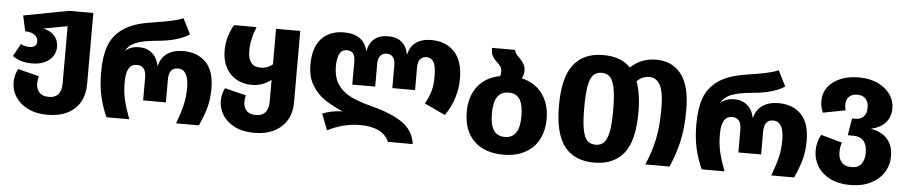

<svg xmlns="http://www.w3.org/2000/svg" viewBox="-42 -994 6109 1295"><g transform="rotate(5 3012.5 -346.5)"><path d="M548 -693V-213Q548 -104 482 -43Q416 18 298 18Q221 18 165.5 -10Q110 -38 81.5 -83Q53 -128 53 -181Q53 -230 76 -272L219 -236Q212 -213 212 -187Q212 -150 233 -126.5Q254 -103 298 -103Q383 -103 383 -202V-589L221 -559Q269 -549 296.5 -519Q324 -489 324 -445Q324 -388 280 -353Q236 -318 164 -318Q83 -318 33 -357L80 -442Q107 -427 137 -427Q161 -427 174.5 -437.5Q188 -448 188 -469Q188 -498 163 -514Q138 -530 101 -530L78 -635L383 -693Z M635 -301Q635 -406 660.5 -478Q686 -550 753.5 -597.5Q821 -645 944 -663Q1027 -676 1076.5 -686.5Q1126 -697 1157 -711L1210 -606Q1178 -583 1120.5 -566Q1063 -549 985 -543Q890 -534 845 -513.5Q800 -493 782 -457Q819 -490 877 -490Q928 -490 963.5 -460.5Q999 -431 1011 -373Q1024 -431 1067 -460.5Q1110 -490 1176 -490Q1272 -490 1329 -431.5Q1386 -373 1386 -254Q1386 -181 1369.5 -122.5Q1353 -64 1323 0H1169Q1196 -74 1209 -128Q1222 -182 1222 -245Q1222 -370 1149 -370Q1088 -370 1088 -289V-135H934V-289Q934 -332 917 -351Q900 -370 873 -370Q836 -370 817.5 -340Q799 -310 799 -246Q799 -181 812 -126Q825 -71 852 0H698Q669 -62 652 -133.5Q635 -205 635 -301Z M1949 -694V-207Q1949 -140 1918.5 -89Q1888 -38 1831.5 -10Q1775 18 1699 18Q1622 18 1567 -9.5Q1512 -37 1484 -82Q1456 -127 1456 -179Q1456 -223 1477 -265L1621 -229Q1615 -205 1615 -184Q1615 -149 1635.5 -126Q1656 -103 1699 -103Q1743 -103 1764 -128.5Q1785 -154 1785 -205V-348Q1755 -326 1723.5 -314.5Q1692 -303 1653 -303Q1595 -303 1549.5 -329Q1504 -355 1478 -403.5Q1452 -452 1452 -518Q1452 -610 1500 -694H1653Q1618 -610 1618 -531Q1618 -424 1702 -424Q1727 -424 1746.5 -431Q1766 -438 1785 -453V-694Z M2409 -97Q2295 -97 2187 -42L2145 -151Q2172 -163 2208.5 -170.5Q2245 -178 2280 -178Q2208 -210 2157.5 -243.5Q2107 -277 2072 -333.5Q2037 -390 2037 -473Q2037 -592 2092.5 -651Q2148 -710 2244 -710Q2379 -710 2405 -595Q2415 -652 2450 -681Q2485 -710 2543 -710Q2659 -710 2680 -595Q2690 -651 2730.5 -680.5Q2771 -710 2836 -710Q2934 -710 2992 -648.5Q3050 -587 3050 -465Q3050 -332 2970 -214L2829 -280Q2856 -328 2867 -369.5Q2878 -411 2878 -466Q2878 -536 2861.5 -564Q2845 -592 2813 -592Q2786 -592 2770.5 -573.5Q2755 -555 2755 -518V-364H2601V-518Q2601 -555 2586 -573.5Q2571 -592 2544 -592Q2517 -592 2501 -573.5Q2485 -555 2485 -518V-364H2330V-519Q2330 -559 2315.5 -575.5Q2301 -592 2274 -592Q2209 -592 2209 -478Q2209 -403 2241.5 -355Q2274 -307 2329 -280Q2384 -253 2469 -231Q2607 -196 2683 -143.5Q2759 -91 2771 0H2603Q2584 -47 2534 -72Q2484 -97 2409 -97Z M3656 -247Q3656 -168 3624.5 -108Q3593 -48 3532 -15Q3471 18 3386 18Q3257 18 3186 -52.5Q3115 -123 3115 -249Q3115 -353 3168 -421.5Q3221 -490 3319 -508Q3323 -520 3323 -539Q3323 -558 3315.5 -570Q3308 -582 3291 -598Q3270 -617 3258.5 -636.5Q3247 -656 3247 -693H3404Q3405 -680 3412.5 -669Q3420 -658 3434 -645Q3456 -623 3467.5 -604Q3479 -585 3479 -554Q3479 -532 3465 -506Q3556 -485 3606 -416.5Q3656 -348 3656 -247ZM3485 -250Q3485 -326 3462 -364Q3439 -402 3386 -402Q3333 -402 3309 -364Q3285 -326 3285 -252Q3285 -177 3309 -139.5Q3333 -102 3386 -102Q3485 -102 3485 -250Z M4589 -391Q4589 -263 4567.5 -173Q4546 -83 4510 0H4346Q4384 -87 4402.5 -175.5Q4421 -264 4421 -383Q4421 -496 4395.5 -543Q4370 -590 4323 -590Q4275 -590 4238 -554Q4269 -470 4269 -344Q4269 -152 4200 -67Q4131 18 4000 18Q3867 18 3799 -68.5Q3731 -155 3731 -345Q3731 -536 3799 -623Q3867 -710 4000 -710Q4121 -710 4185 -642Q4256 -710 4358 -710Q4467 -710 4528 -632Q4589 -554 4589 -391ZM4098 -344Q4098 -437 4088 -490.5Q4078 -544 4057 -567Q4036 -590 4000 -590Q3964 -590 3943 -568.5Q3922 -547 3912 -494Q3902 -441 3902 -345Q3902 -250 3912 -198Q3922 -146 3943 -124.5Q3964 -103 4000 -103Q4036 -103 4057 -125.5Q4078 -148 4088 -200Q4098 -252 4098 -344Z M4665 -301Q4665 -406 4690.5 -478Q4716 -550 4783.5 -597.5Q4851 -645 4974 -663Q5057 -676 5106.5 -686.5Q5156 -697 5187 -711L5240 -606Q5208 -583 5150.5 -566Q5093 -549 5015 -543Q4920 -534 4875 -513.5Q4830 -493 4812 -457Q4849 -490 4907 -490Q4958 -490 4993.5 -460.5Q5029 -431 5041 -373Q5054 -431 5097 -460.5Q5140 -490 5206 -490Q5302 -490 5359 -431.5Q5416 -373 5416 -254Q5416 -181 5399.5 -122.5Q5383 -64 5353 0H5199Q5226 -74 5239 -128Q5252 -182 5252 -245Q5252 -370 5179 -370Q5118 -370 5118 -289V-135H4964V-289Q4964 -332 4947 -351Q4930 -370 4903 -370Q4866 -370 4847.5 -340Q4829 -310 4829 -246Q4829 -181 4842 -126Q4855 -71 4882 0H4728Q4699 -62 4682 -133.5Q4665 -205 4665 -301Z M5992 -200Q5992 -139 5961 -89.5Q5930 -40 5871.5 -11Q5813 18 5733 18Q5654 18 5597.5 -10.5Q5541 -39 5511.5 -87Q5482 -135 5482 -194Q5482 -251 5510 -302L5654 -262Q5643 -234 5643 -198Q5643 -155 5664.5 -129Q5686 -103 5733 -103Q5777 -103 5798.5 -131Q5820 -159 5820 -206Q5820 -315 5727 -315H5689L5708 -430H5729Q5766 -430 5786 -451Q5806 -472 5806 -511Q5806 -549 5786.5 -571Q5767 -593 5731 -593Q5693 -593 5673.5 -573Q5654 -553 5654 -517Q5654 -501 5660 -481L5508 -452Q5491 -492 5491 -531Q5491 -582 5520 -622.5Q5549 -663 5603.5 -686.5Q5658 -710 5731 -710Q5803 -710 5858 -684.5Q5913 -659 5943 -616.5Q5973 -574 5973 -523Q5973 -465 5940 -426Q5907 -387 5840 -372Q5913 -360 5952.5 -315.5Q5992 -271 5992 -200Z"/></g></svg>

Font: FiraGOUPP
Style: Bold
Weight: 700
Designer: bBox Type
Foundry: bBox Type GmbH
Version: Version 1.001